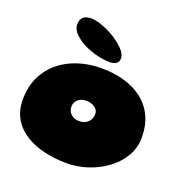

<svg xmlns="http://www.w3.org/2000/svg" viewBox="-137 -883 1017 1042"><g transform="rotate(20 371.0 -362.0)"><path d="M356 31Q291 31 230.2 17.2Q169.5 3.5 121.2 -25.8Q73 -55 44.8 -101.5Q16.5 -148 16.5 -214Q16.5 -286.5 43.2 -343Q70 -399.5 117.2 -438.8Q164.5 -478 227 -498.2Q289.5 -518.5 361.5 -518.5Q433 -518.5 493.8 -501Q554.5 -483.5 599.5 -448.5Q644.5 -413.5 669.2 -361.2Q694 -309 694 -239Q694 -180.5 665.5 -131.2Q637 -82 588.8 -45.8Q540.5 -9.5 480.2 10.8Q420 31 356 31ZM342 -207Q360 -207 373.2 -212.2Q386.5 -217.5 395.2 -226.8Q404 -236 408.5 -247.5Q413 -259 413 -271.5Q413 -285 407 -295Q401 -305 391 -311.5Q381 -318 368.8 -321.2Q356.5 -324.5 343.5 -324.5Q325 -324.5 310 -317.5Q295 -310.5 286.2 -297.5Q277.5 -284.5 277.5 -266.5Q277.5 -249.5 286 -236Q294.5 -222.5 309.2 -214.8Q324 -207 342 -207ZM391 -564.5Q358.5 -564.5 320.5 -573.2Q282.5 -582 248.5 -597.5Q209 -616 181.8 -641.5Q154.5 -667 154.5 -697Q154.5 -727 170.8 -740.2Q187 -753.5 216 -753.5Q241.5 -753.5 274.2 -742.2Q307 -731 338.5 -713.5Q380 -690.5 410.5 -660.8Q441 -631 441 -604.5Q441 -583 426.5 -573.8Q412 -564.5 391 -564.5Z"/></g></svg>

Font: Gluten Thin Black
Style: Regular
Weight: 900
Version: Version 1.300